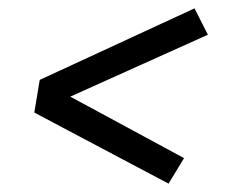

<svg xmlns="http://www.w3.org/2000/svg" viewBox="-20 -570 540 459"><path d="M383 -131 143 -258 62 -301 75 -379 445 -550 477 -487 148 -339 420 -192Z"/></svg>

Font: Iosevka Curly Slab Oblique
Style: Regular
Weight: 400
Italic angle: -9°
Monospace: yes
Designer: Belleve Invis
Foundry: Belleve Invis
Version: Version 11.1.0; ttfautohint (v1.8.3)